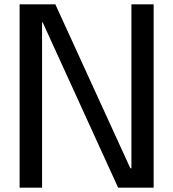

<svg xmlns="http://www.w3.org/2000/svg" viewBox="-20 -861 795 881"><path d="M70 0V-841H234L578 -89H583V-841H685V0H522L176 -758H173V0Z"/></svg>

Font: Matangi SemiBold
Style: Regular
Weight: 600
Designer: Prashant Pant
Foundry: The Graphic Ant
Version: Version 3.002